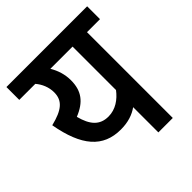

<svg xmlns="http://www.w3.org/2000/svg" viewBox="-174 -739 856 856"><g transform="rotate(-45 254.5 -311.0)"><path d="M509 -622H0V-541H101C121 -518 134 -487 134 -455C134 -403 102 -376 24 -357C52 -200 115 -127 227 -127C273 -127 308 -139 336 -159V0H427V-541H509ZM128 -306C195 -333 225 -373 225 -440C225 -477 214 -511 196 -541H336V-267C310 -233 274 -207 229 -207C174 -207 145 -241 128 -306Z"/></g></svg>

Font: Noto Sans Devanagari Condensed Medium
Style: Regular
Weight: 500
Width: 3
Designer: Jelle Bosma - Monotype Design Team
Foundry: Monotype Imaging Inc.
Version: Version 2.004